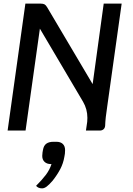

<svg xmlns="http://www.w3.org/2000/svg" viewBox="-20 -720 733 1059"><path d="M651 -700 572 -137Q561 -66 560 -27Q559 -14 551 -7Q543 0 531 0H454L461 -48Q462 -55 462 -70Q462 -118 438 -159L200 -562L121 0H22L120 -700H205Q218 -700 225.5 -696Q233 -692 240 -680L491 -256L552 -700ZM339 108Q339 129 335 145Q329 181 312.5 212.5Q296 244 270 277Q251 299 237.5 309Q224 319 212 319Q191 319 179 305Q214 270 234 243Q254 216 264 185H261Q239 185 226 173Q213 161 213 140Q213 130 214.5 121Q216 112 217 107Q221 83 235.5 72.5Q250 62 275 62H291Q314 62 326.5 74Q339 86 339 108Z"/></svg>

Font: Krub Medium
Style: Italic
Weight: 500
Italic angle: -8°
Designer: Ekaluck Peanpanawate
Foundry: Cadson Demak Co.,Ltd.
Version: Version 1.000; ttfautohint (v1.6)